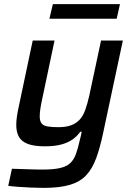

<svg xmlns="http://www.w3.org/2000/svg" viewBox="-20 -707 655 933"><path d="M192 206Q163 206 131 204.5Q99 203 70 201Q41 199 20 196L38 113Q73 114 100 115Q127 116 148.5 116.5Q170 117 186 117Q240 117 272 109.5Q304 102 321.5 85.5Q339 69 349 41.5Q359 14 368 -27Q371 -37 373 -47Q375 -57 377 -67H370Q355 -45 332 -29Q309 -13 276.5 -4.5Q244 4 198 4Q146 4 115.5 -7.5Q85 -19 72 -42Q59 -65 59 -100Q59 -120 62.5 -143Q66 -166 72 -193L139 -510H245L187 -235Q180 -204 176.5 -181Q173 -158 173 -142Q173 -119 182 -107.5Q191 -96 211 -92.5Q231 -89 264 -89Q300 -89 325 -98Q350 -107 367 -125.5Q384 -144 394.5 -173.5Q405 -203 414 -243L471 -510H577L481 -60Q466 11 447.5 61.5Q429 112 399.5 144Q370 176 320.5 191Q271 206 192 206ZM220 -616 237 -687H563L547 -616Z"/></svg>

Font: Saira Thin Medium
Style: Italic
Weight: 500
Italic angle: -12°
Version: Version 1.101